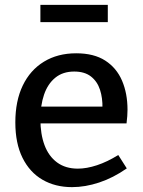

<svg xmlns="http://www.w3.org/2000/svg" viewBox="-20 -759 589 789"><path d="M276 10Q207 10 154.5 -20.5Q102 -51 72.5 -110.5Q43 -170 43 -256Q43 -344 73.5 -407.5Q104 -471 160.5 -505.5Q217 -540 293 -540Q366 -540 412.5 -510Q459 -480 481.5 -427.5Q504 -375 504 -308Q504 -295 503 -282Q502 -269 500 -252H121V-321H410L401 -315Q402 -356 391 -390Q380 -424 354 -444.5Q328 -465 285 -465Q238 -465 207 -439.5Q176 -414 161 -370Q146 -326 146 -269Q146 -208 163 -162.5Q180 -117 214.5 -91.5Q249 -66 300 -66Q336 -66 378.5 -80Q421 -94 466 -122L501 -67Q445 -28 387.5 -9Q330 10 276 10ZM423 -739V-668H146V-739Z"/></svg>

Font: Bitter Thin Medium
Style: Regular
Weight: 500
Version: Version 3.021